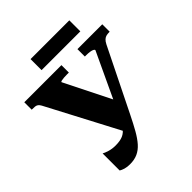

<svg xmlns="http://www.w3.org/2000/svg" viewBox="-239 -1013 1170 1170"><g transform="rotate(-45 346.0 -428.0)"><path d="M414 -202Q387 -147 364 -106.5Q341 -66 317.5 -39.5Q294 -13 265.5 0Q237 13 199 13Q174 13 156 7.5Q138 2 127 -5V-152Q139 -145 163.5 -137.5Q188 -130 217 -130Q256 -130 280.5 -140.5Q305 -151 323.5 -176.5Q342 -202 362 -246L541 -628Q541 -634 532.5 -638Q524 -642 510.5 -644Q497 -646 481 -646H468V-710H682V-646H678Q665 -646 653.5 -643.5Q642 -641 632 -632Q622 -623 613 -605ZM427 -296 324 -139 71 -620Q64 -633 56 -638.5Q48 -644 38 -645Q28 -646 15 -646H10V-710H330V-646H314Q300 -646 287 -645Q274 -644 265.5 -642Q257 -640 257 -636ZM223 -869H557V-774H223Z"/></g></svg>

Font: Roboto Serif 36pt
Style: Bold
Weight: 700
Version: Version 1.008